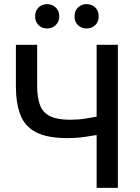

<svg xmlns="http://www.w3.org/2000/svg" viewBox="-20 -910 677 930"><path d="M448 0V-256Q425 -252 388 -246.5Q351 -241 308 -241Q208 -241 153.5 -270Q99 -299 78 -355.5Q57 -412 57 -492V-693H160V-495Q160 -437 174 -400.5Q188 -364 223 -347Q258 -330 319 -330Q358 -330 393.5 -335.5Q429 -341 448 -345V-693H551V0ZM399 -772Q375 -772 358 -788Q341 -804 341 -831Q341 -858 358 -874Q375 -890 399 -890Q424 -890 441 -874Q458 -858 458 -831Q458 -804 441 -788Q424 -772 399 -772ZM208 -772Q184 -772 167 -788Q150 -804 150 -831Q150 -858 167 -874Q184 -890 208 -890Q232 -890 249.5 -874Q267 -858 267 -831Q267 -804 249.5 -788Q232 -772 208 -772Z"/></svg>

Font: Ubuntu Sans Medium
Style: Regular
Weight: 500
Designer: Dalton Maag Ltd
Foundry: Dalton Maag Ltd
Version: Version 1.006; ttfautohint (v1.8.4.7-5d5b)